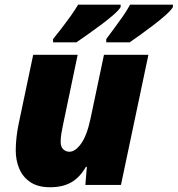

<svg xmlns="http://www.w3.org/2000/svg" viewBox="-20 -786 755 816"><path d="M192.9 9.8Q141.6 9.8 109.4 -11.7Q77.1 -33.2 62 -68.8Q46.9 -104.5 46.9 -147Q46.9 -174.8 50.3 -203.9Q53.7 -232.9 59.1 -258.8L121.1 -553.2H310.1L247.1 -252Q244.1 -239.3 241 -219.7Q237.8 -200.2 237.8 -183.1Q237.8 -162.1 248.8 -151.6Q259.8 -141.1 274.9 -141.1Q299.8 -141.1 324.7 -175.5Q349.6 -210 365.2 -284.2L421.9 -553.2H610.8L494.1 0H342.8L349.1 -77.1H345.2Q318.4 -30.8 282 -10.5Q245.6 9.8 192.9 9.8ZM431.6 -606V-620.1Q445.8 -639.2 464.8 -664.8Q483.9 -690.4 502.4 -717Q521 -743.7 532.7 -766.1H714.8V-755.9Q707 -742.7 685.1 -722.9Q663.1 -703.1 634.5 -681.2Q606 -659.2 578.1 -639.2Q550.3 -619.1 530.8 -606ZM205.6 -606V-620.1Q221.2 -639.2 241 -664.8Q260.7 -690.4 279.8 -717Q298.8 -743.7 312 -766.1H492.7V-755.9Q484.9 -742.7 462.2 -722.9Q439.5 -703.1 410.2 -681.2Q380.9 -659.2 352.3 -639.2Q323.7 -619.1 304.7 -606Z"/></svg>

Font: Open Sans ExtraBold
Style: Italic
Weight: 800
Italic angle: -12°
Designer: Monotype Design Team
Foundry: Monotype Imaging Inc.
Version: Version 3.000; ttfautohint (v1.8.4)